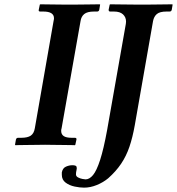

<svg xmlns="http://www.w3.org/2000/svg" viewBox="-20 -666 813 882"><path d="M558 -556Q558 -559 558.5 -561.5Q559 -564 559 -567Q559 -587 545 -600Q531 -613 504 -613H486Q479 -613 479 -621L484 -645L486 -646Q486 -646 503 -646Q520 -646 545 -645.5Q570 -645 594.5 -645Q619 -645 634 -645Q648 -645 670.5 -645Q693 -645 716 -645.5Q739 -646 755 -646Q771 -646 771 -646L773 -645L769 -621Q767 -613 759 -613H745Q714 -613 700.5 -601.5Q687 -590 683 -569L599 -90Q589 -34 574.5 8.5Q560 51 536.5 86Q513 121 477 153Q454 172 424.5 184Q395 196 366 196Q347 196 323 191Q299 186 281.5 173Q264 160 264 137V126Q268 106 283 99.5Q298 93 312 93Q329 93 331.5 99.5Q334 106 331.5 115.5Q329 125 329 135Q329 144 338.5 149Q348 154 358.5 156Q369 158 373 158Q391 158 407.5 138Q424 118 440 68.5Q456 19 472 -68ZM263 -77Q262 -74 261.5 -71Q261 -68 261 -65Q261 -49 272.5 -41Q284 -33 310 -33H324Q333 -33 331 -24L326 -1L324 1Q324 1 308 0.5Q292 0 269 0Q246 0 223.5 -0.5Q201 -1 187 -1Q172 -1 149.5 -0.5Q127 0 104.5 0Q82 0 66.5 0.5Q51 1 51 1L49 -1L53 -24Q55 -33 63 -33H77Q107 -33 121.5 -43Q136 -53 140 -77L226 -569Q228 -577 228 -582Q228 -613 179 -613H165Q156 -613 158 -621L163 -645L165 -646Q165 -646 180.5 -646Q196 -646 218.5 -645.5Q241 -645 263.5 -645Q286 -645 301 -645Q314 -645 336.5 -645Q359 -645 382.5 -645.5Q406 -646 422 -646Q438 -646 438 -646L440 -645L436 -621Q434 -613 426 -613H412Q381 -613 367 -601.5Q353 -590 350 -569Z"/></svg>

Font: Libertinus Serif SemiBold
Style: Italic
Weight: 600
Italic angle: -11.5°
Designer: Philipp H. Poll, Khaled Hosny
Foundry: Caleb Maclennan
Version: Version 7.051;RELEASE